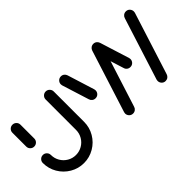

<svg xmlns="http://www.w3.org/2000/svg" viewBox="-34 -901 1284 1284"><g transform="rotate(-45 608.0 -259.0)"><path d="M77 -311.9Q61.1 -311.9 50 -323Q38.9 -334.1 38.9 -350V-480.4Q38.9 -496.3 50 -507.4Q61.1 -518.5 77 -518.5Q93 -518.5 104.1 -507.4Q115.2 -496.3 115.2 -480.4V-350Q115.2 -334.1 104.1 -323Q93 -311.9 77 -311.9ZM391.5 -518.5Q407 -518.5 418.3 -507.2Q429.6 -495.9 429.6 -480.4V-193.3Q429.6 -140.4 403.3 -95.6Q377 -50.7 332 -24.4Q287 1.9 234.4 1.9Q181.9 1.9 137 -24.4Q92.2 -50.7 65.9 -95.6Q39.6 -140.4 39.6 -193.3Q39.6 -209.3 50.7 -220.4Q61.9 -231.5 77.8 -231.5Q93.7 -231.5 104.8 -220.4Q115.9 -209.3 115.9 -193.3Q115.9 -160.7 131.9 -133.5Q147.8 -106.3 175 -90.4Q202.2 -74.4 234.4 -74.4Q266.7 -74.4 294.1 -90.4Q321.5 -106.3 337.4 -133.7Q353.3 -161.1 353.3 -193.3V-480.4Q353.3 -495.9 364.4 -507.2Q375.6 -518.5 391.5 -518.5Z M970.4 -38.9Q970.4 -44.8 971.9 -49.6L1112.2 -490.7Q1115.6 -502.6 1125.7 -510.4Q1135.9 -518.1 1148.9 -518.1Q1165.6 -518.1 1176.3 -506.7Q1187 -495.2 1187 -479.6Q1187 -473.7 1185.6 -468.9L1045.2 -27.8Q1041.5 -15.6 1031.5 -8Q1021.5 -0.4 1008.5 -0.4Q991.9 -0.4 981.1 -11.9Q970.4 -23.3 970.4 -38.9ZM558.5 -277.4 498.1 -469.6Q496.7 -474.4 496.7 -480.4Q496.7 -495.6 507.6 -506.9Q518.5 -518.1 534.8 -518.1Q547.8 -518.1 557.8 -510.4Q567.8 -502.6 571.5 -490.4L631.5 -298.5Q633 -293.7 633 -287.8Q633 -272.2 622.2 -261.1Q611.5 -250 595.2 -250Q581.9 -250 571.9 -257.6Q561.9 -265.2 558.5 -277.4ZM662.6 -38.5Q662.6 -43.3 664.4 -49.6L804.8 -491.1Q808.5 -503.3 818.7 -510.9Q828.9 -518.5 841.9 -518.5Q858.1 -518.5 868.9 -507.2Q879.6 -495.9 879.6 -480.4Q879.6 -474.1 878.1 -469.3L737.4 -27.8Q734.1 -15.9 723.9 -8.1Q713.7 -0.4 700.7 -0.4Q684.4 -0.4 673.5 -11.7Q662.6 -23 662.6 -38.5ZM871.1 -260.4 805.6 -469.6Q804.1 -474.4 804.1 -480.4Q804.1 -495.6 815 -506.9Q825.9 -518.1 841.9 -518.1Q855.2 -518.1 865.2 -510.4Q875.2 -502.6 878.9 -490.4L944.4 -281.5Q945.9 -277 945.9 -271.1Q945.9 -255.6 935.2 -244.3Q924.4 -233 907.8 -233Q894.4 -233 884.4 -240.6Q874.4 -248.1 871.1 -260.4Z"/></g></svg>

Font: 26F Galaxy Hebrew
Style: Bold
Weight: 700
Designer: C₂₉H₂₅N₃O₅
Version: Version 1.000